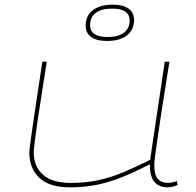

<svg xmlns="http://www.w3.org/2000/svg" viewBox="-20 -795 844 825"><path d="M281 10Q192 10 149 -31Q106 -72 106 -139Q106 -143 106.5 -150.5Q107 -158 110 -178.5Q113 -199 118.5 -240Q124 -281 135 -351.5Q146 -422 162 -530H181Q165 -426 154 -357Q143 -288 137.5 -246.5Q132 -205 129 -183.5Q126 -162 125.5 -153Q125 -144 125 -140Q125 -80 164.5 -44.5Q204 -9 285 -9Q348 -9 401.5 -20.5Q455 -32 509 -54.5Q563 -77 625 -108L688 -530H708Q689 -410 676.5 -331Q664 -252 657.5 -204.5Q651 -157 647.5 -133Q644 -109 643.5 -99.5Q643 -90 643 -86Q643 -43 658.5 -26Q674 -9 702 -9Q707 -9 718.5 -11Q730 -13 740 -17L743 0Q733 5 720 7.5Q707 10 701 10Q664 10 644 -12.5Q624 -35 624 -89Q563 -58 508.5 -35.5Q454 -13 399 -1.5Q344 10 281 10ZM439 -619Q396 -619 372 -636Q348 -653 348 -684Q348 -728 379 -751.5Q410 -775 465 -775Q509 -775 532.5 -758Q556 -741 556 -710Q556 -667 525.5 -643Q495 -619 439 -619ZM442 -636Q488 -636 512.5 -654.5Q537 -673 537 -707Q537 -758 462 -758Q416 -758 391.5 -739.5Q367 -721 367 -687Q367 -636 442 -636Z"/></svg>

Font: Georama Extra Expanded Thin
Style: Italic
Weight: 100
Width: 8
Italic angle: -9°
Designer: Jean-Baptiste Levee
Foundry: Production Type
Version: Version 1.000